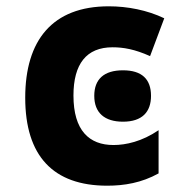

<svg xmlns="http://www.w3.org/2000/svg" viewBox="-20 -579 603 609"><path d="M320 10C374 10 429 1 483 -29V-166C430 -130 379 -119 340 -119C263 -119 213 -165 213 -276C213 -376 254 -429 337 -429C371 -429 407 -423 456 -401L501 -521C447 -547 384 -559 325 -559C146 -559 60 -451 60 -269C60 -84 149 10 320 10ZM370 -193C431 -193 459 -224 459 -275C459 -328 430 -356 370 -356C310 -356 279 -328 279 -275C279 -221 312 -193 370 -193Z"/></svg>

Font: Noto Sans Mono SemiCondensed ExtraBold
Style: Regular
Weight: 800
Width: 4
Designer: Monotype Design Team
Foundry: Monotype Imaging Inc.
Version: Version 2.014